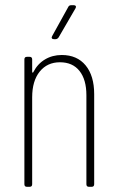

<svg xmlns="http://www.w3.org/2000/svg" viewBox="-20 -720 451 740"><path d="M343 -357V-10Q343 0 333 0H323Q313 0 313 -10V-353Q313 -413 286.5 -446.5Q260 -480 211 -480Q162 -480 133 -444Q104 -408 104 -345V-10Q104 0 94 0H84Q74 0 74 -10V-491Q74 -501 84 -501H94Q104 -501 104 -491V-443Q104 -440 106 -440Q108 -440 109 -443Q125 -474 153.5 -491Q182 -508 218 -508Q277 -508 310 -468Q343 -428 343 -357ZM181 -581 243 -693Q246 -700 255 -700H264Q270 -700 272 -696.5Q274 -693 271 -688L206 -576Q201 -569 194 -569H188Q182 -569 180 -572.5Q178 -576 181 -581Z"/></svg>

Font: Barlow Condensed Thin
Style: Regular
Weight: 250
Width: 3
Designer: Jeremy Tribby
Foundry: Tribby Type
Version: Version 1.408